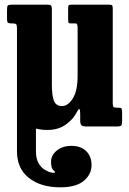

<svg xmlns="http://www.w3.org/2000/svg" viewBox="-20 -540 552 820"><path d="M237.5 260Q154.5 260 103.5 220Q52.5 180 52.5 106V-418.5Q52.5 -432 49.2 -436Q46 -440 34.5 -440H28Q17 -440 13.5 -443.5Q10 -447 10 -458.5V-498Q10 -512.5 13 -516.2Q16 -520 30 -520H183Q194.5 -520 198 -516.2Q201.5 -512.5 201.5 -502V-179.5Q201.5 -131.5 210.5 -109.2Q219.5 -87 244.5 -87Q271 -87 291.2 -120Q311.5 -153 311.5 -217V-421Q311.5 -440 303 -440H282Q275 -440 273 -443Q271 -446 271 -458.5V-504Q271 -514.5 273.2 -517.2Q275.5 -520 285.5 -520H445Q456.5 -520 459 -517Q461.5 -514 461.5 -502V-100Q461.5 -86 465.2 -83Q469 -80 481 -80H487.5Q497 -80 499.2 -76Q501.5 -72 501.5 -60.5V-21Q501.5 -8.5 498 -4.2Q494.5 0 483 0H348.5Q334 0 328.2 -4.8Q322.5 -9.5 322.5 -26V-53.5Q322.5 -72 319.2 -74Q316 -76 308.5 -62Q293.5 -31 261 -8Q228.5 15 183.5 15Q155 15 133.5 9V106Q133.5 138 144.8 157Q156 176 171.5 185.2Q187 194.5 199.5 196.8Q212 199 214.5 197.5Q217.5 195 207.8 186.8Q198 178.5 198 151Q198 123 222.5 103Q247 83 284.5 83Q326 83 348.5 105.8Q371 128.5 371 165Q371 204.5 338 232.2Q305 260 237.5 260Z"/></svg>

Font: Besley* Condensed
Style: Bold
Weight: 700
Width: 3
Designer: Owen Earl
Foundry: indestructible type*
Version: Version 3.000; ttfautohint (v1.8.3)